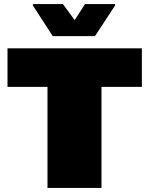

<svg xmlns="http://www.w3.org/2000/svg" viewBox="-20 -926 735 946"><path d="M214 0V-498H17V-688H679V-498H480V0ZM240 -748 142 -899V-906H290L348 -827L399 -906H547V-899L448 -748Z"/></svg>

Font: Saira Expanded Black
Style: Regular
Weight: 900
Width: 7
Designer: Hector Gatti with collaboration of the Omnibus-Type team
Foundry: Omnibus-Type
Version: Version 1.101